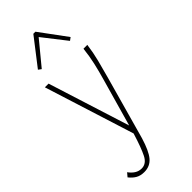

<svg xmlns="http://www.w3.org/2000/svg" viewBox="-271 -706 918 918"><g transform="rotate(-45 187.5 -247.5)"><path d="M94 174Q69 174 51.5 164Q34 154 19 135L35 116Q47 133 62.5 143Q78 153 97 153Q129 153 147 117.5Q165 82 188 7L44 -449H69L200 -35L268 -275Q281 -320 290.5 -361.5Q300 -403 305 -449H331Q325 -403 314 -360Q303 -317 290 -270L200 52Q180 118 156.5 146Q133 174 94 174ZM95 -521 80 -532 186 -669H200L301 -532L286 -521L193 -640Z"/></g></svg>

Font: Inconsolata Condensed ExtraLight
Style: Regular
Weight: 200
Width: 3
Monospace: yes
Designer: Raph Levien, Cyreal, Brenton Simpson
Foundry: Raph Levien, Cyreal, Google
Version: Version 3.100; ttfautohint (v1.8.4.7-5d5b)